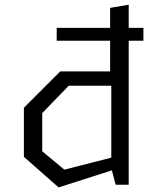

<svg xmlns="http://www.w3.org/2000/svg" viewBox="-20 -785 660 816"><path d="M221 -612H448V-481.5H236L81.5 -327V-118.5L229 11.5L455.5 -61L471.5 0H527V-612H589.5V-666.5H527V-765L448 -751.5V-666.5H221ZM159.5 -142V-304.5L272 -420.5H453V-115L253.5 -64Z"/></svg>

Font: Monaspace Krypton Light
Style: Regular
Weight: 300
Designer: Riley Cran & the Lettermatic Team
Foundry: Lettermatic
Version: Version 1.101 (Monaspace Krypton)